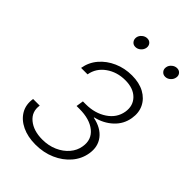

<svg xmlns="http://www.w3.org/2000/svg" viewBox="-218 -816 912 912"><g transform="rotate(45 238.5 -359.5)"><path d="M197.3 7.3Q145.5 7.3 106.7 -11.2Q67.9 -29.8 48.8 -62.5Q29.8 -95.2 36.6 -138.2H81.1Q73.7 -91.3 109.1 -62Q144.5 -32.7 203.6 -32.7Q245.6 -32.7 279.5 -47.9Q313.5 -63 335.4 -88.6Q357.4 -114.3 362.3 -146Q371.1 -198.2 332.8 -229.5Q294.4 -260.7 225.6 -260.7H206.1L211.9 -297.4H231.4Q292 -297.4 336.4 -326.9Q380.9 -356.4 389.2 -405.8Q396.5 -451.7 367.2 -481.4Q337.9 -511.2 283.2 -511.2Q228 -511.2 186.5 -481.7Q145 -452.1 136.7 -403.8H93.3Q100.6 -447.3 128.7 -480Q156.7 -512.7 198.7 -531.2Q240.7 -549.8 289.6 -549.8Q338.9 -549.8 373.3 -531Q407.7 -512.2 423.6 -479.7Q439.5 -447.3 432.6 -406.2Q424.8 -358.9 389.6 -326.2Q354.5 -293.5 304.2 -281.7L303.2 -279.3Q360.8 -267.6 388.7 -231.4Q416.5 -195.3 407.7 -144Q400.4 -100.6 371.1 -66.4Q341.8 -32.2 296.9 -12.5Q252 7.3 197.3 7.3ZM405.3 -656.2Q391.1 -656.2 382.6 -666.5Q374 -676.8 376.5 -691.4Q378.9 -705.6 390.9 -715.6Q402.8 -725.6 417 -725.6Q431.2 -725.6 439.5 -715.6Q447.8 -705.6 445.3 -691.4Q442.9 -676.8 431.2 -666.5Q419.4 -656.2 405.3 -656.2ZM205.1 -656.2Q190.9 -656.2 182.6 -666.5Q174.3 -676.8 176.3 -691.4Q178.7 -705.6 190.7 -715.6Q202.6 -725.6 216.8 -725.6Q231.4 -725.6 239.5 -715.6Q247.6 -705.6 245.6 -691.4Q243.2 -676.8 231.4 -666.5Q219.7 -656.2 205.1 -656.2Z"/></g></svg>

Font: Inter 16pt ExtraLight
Style: Italic
Weight: 250
Italic angle: -9.3988°
Version: Version 4.001;git-66647c0bb